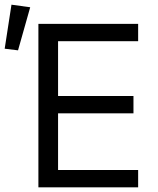

<svg xmlns="http://www.w3.org/2000/svg" viewBox="-45 -800 674 820"><path d="M84 -769 4 -780 -25 -592 32 -585ZM545 0V-74H203V-316H525V-390H203V-624H545V-698H119V0Z"/></svg>

Font: LVC Sans
Style: Regular
Weight: 400
Designer: Mike Abbink, Paul van der Laan, Pieter van Rosmalen
Foundry: Bold Monday
Version: Version 3.0